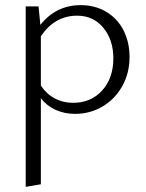

<svg xmlns="http://www.w3.org/2000/svg" viewBox="-20 -438 568 747"><path d="M484 -216Q484 -154 456 -103.5Q428 -53 379.5 -24Q331 5 272 5Q231 5 196.5 -10.5Q162 -26 139 -56V279L80 289V-413H130L137 -341Q198 -418 294 -418Q350 -418 393.5 -392Q437 -366 460.5 -320Q484 -274 484 -216ZM421 -211Q421 -283 382 -330Q343 -377 280 -377Q193 -377 139 -297V-105Q161 -72 193 -55Q225 -38 264 -38Q334 -38 377.5 -86Q421 -134 421 -211Z"/></svg>

Font: Isabella Sans
Style: Regular
Weight: 400
Designer: Original fonts by Christian Thalmann (Catharsis Fonts), Modifications by Cristiano Sobral
Version: Version 0.002;July 12, 2020;FontCreator 13.0.0.2655 64-bit; 